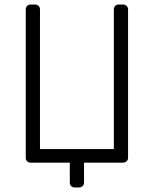

<svg xmlns="http://www.w3.org/2000/svg" viewBox="-20 -720 681 850"><path d="M289 0H116Q106 0 100 -6Q94 -12 94 -22V-678Q94 -688 100 -694Q106 -700 116 -700H134Q144 -700 150.5 -694Q157 -688 157 -678V-60H484V-678Q484 -688 490 -694Q496 -700 506 -700H524Q534 -700 540.5 -694Q547 -688 547 -678V-22Q547 -12 540.5 -6Q534 0 524 0H352V88Q352 98 345.5 104Q339 110 329 110H311Q301 110 295 104Q289 98 289 88Z"/></svg>

Font: Rubik
Style: Regular
Weight: 300
Designer: Hubert & Fischer
Foundry: Hubert & Fischer
Version: Version 1.100